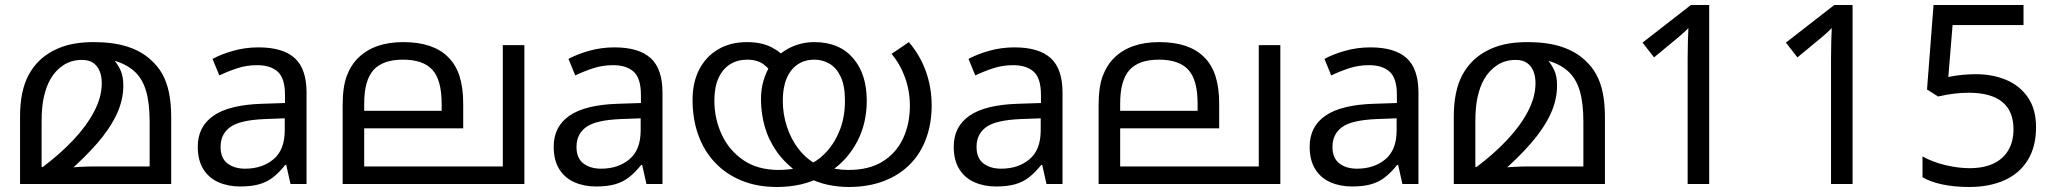

<svg xmlns="http://www.w3.org/2000/svg" viewBox="-20 -734 8199 766"><path d="M354 -566Q433 -566 489.5 -547.5Q546 -529 583 -494Q611 -469 628.5 -437Q646 -405 654.5 -363Q663 -321 663 -266V0H60V-268Q60 -320 68.5 -361.5Q77 -403 94.5 -435.5Q112 -468 138 -493Q175 -528 227.5 -547Q280 -566 354 -566ZM307 -495Q265 -495 233 -474Q201 -453 181 -418Q165 -390 155.5 -349.5Q146 -309 146 -249V-68H151Q219 -119 272 -175Q325 -231 355.5 -289Q386 -347 386 -402Q386 -430 377.5 -450.5Q369 -471 352 -483Q335 -495 307 -495ZM472 -393Q472 -334 445 -277Q418 -220 368 -162.5Q318 -105 249 -45L247 -65Q276 -67 304 -68.5Q332 -70 360 -70H577V-249Q577 -323 562.5 -372Q548 -421 515 -450.5Q482 -480 428 -494L430 -501Q449 -479 460.5 -454.5Q472 -430 472 -393Z M1011 -545Q1109 -545 1156 -502Q1203 -459 1203 -365V0H1139L1122 -76H1118Q1095 -47 1070.5 -27.5Q1046 -8 1014.5 1Q983 10 938 10Q890 10 851.5 -7Q813 -24 791 -59.5Q769 -95 769 -149Q769 -229 832 -272.5Q895 -316 1026 -320L1117 -323V-355Q1117 -422 1088 -448Q1059 -474 1006 -474Q964 -474 926 -461.5Q888 -449 855 -433L828 -499Q863 -518 911 -531.5Q959 -545 1011 -545ZM1037 -259Q937 -255 898.5 -227Q860 -199 860 -148Q860 -103 887.5 -82Q915 -61 958 -61Q1026 -61 1071 -98.5Q1116 -136 1116 -214V-262Z M2072 -554V0H1347V-313Q1347 -387 1363.5 -431Q1380 -475 1410 -504Q1442 -535 1486.5 -550.5Q1531 -566 1589 -566Q1649 -566 1693.5 -551Q1738 -536 1767 -507Q1799 -476 1813.5 -429.5Q1828 -383 1828 -322V-222H1433V-70H1986V-554ZM1588 -496Q1507 -496 1470 -454.5Q1433 -413 1433 -321V-292H1742V-320Q1742 -415 1705 -455.5Q1668 -496 1588 -496Z M2431 -545Q2529 -545 2576 -502Q2623 -459 2623 -365V0H2559L2542 -76H2538Q2515 -47 2490.5 -27.5Q2466 -8 2434.5 1Q2403 10 2358 10Q2310 10 2271.5 -7Q2233 -24 2211 -59.5Q2189 -95 2189 -149Q2189 -229 2252 -272.5Q2315 -316 2446 -320L2537 -323V-355Q2537 -422 2508 -448Q2479 -474 2426 -474Q2384 -474 2346 -461.5Q2308 -449 2275 -433L2248 -499Q2283 -518 2331 -531.5Q2379 -545 2431 -545ZM2457 -259Q2357 -255 2318.5 -227Q2280 -199 2280 -148Q2280 -103 2307.5 -82Q2335 -61 2378 -61Q2446 -61 2491 -98.5Q2536 -136 2536 -214V-262Z M3365 12Q3325 12 3282 3Q3239 -6 3197 -29Q3191 -32 3181.5 -36Q3172 -40 3167 -43Q3112 -82 3079 -129Q3046 -176 3031 -229Q3016 -282 3016 -338Q3016 -378 3026 -412Q3036 -446 3053 -473L3060 -484Q3080 -511 3106.5 -529Q3133 -547 3164 -556.5Q3195 -566 3229 -566Q3328 -566 3383 -502.5Q3438 -439 3438 -332Q3438 -242 3400 -169.5Q3362 -97 3297 -53Q3289 -47 3281.5 -42.5Q3274 -38 3264 -33Q3222 -9 3176 1.5Q3130 12 3080 12Q3000 12 2937.5 -14Q2875 -40 2831.5 -86.5Q2788 -133 2765.5 -196.5Q2743 -260 2743 -335Q2743 -405 2769.5 -456.5Q2796 -508 2845 -537Q2894 -566 2960 -566Q3018 -566 3058 -545.5Q3098 -525 3125 -490L3066 -431Q3053 -457 3027.5 -476.5Q3002 -496 2961 -496Q2923 -496 2893.5 -478Q2864 -460 2847 -423.5Q2830 -387 2830 -333Q2830 -261 2859 -198Q2888 -135 2945 -95.5Q3002 -56 3087 -56Q3108 -56 3130 -58.5Q3152 -61 3173 -66Q3184 -70 3196 -74Q3208 -78 3218 -82Q3253 -100 3283 -134.5Q3313 -169 3332 -219Q3351 -269 3351 -332Q3351 -392 3334 -428Q3317 -464 3289 -480Q3261 -496 3229 -496Q3191 -496 3162.5 -477Q3134 -458 3118.5 -421.5Q3103 -385 3103 -332Q3103 -279 3119.5 -228.5Q3136 -178 3166.5 -139Q3197 -100 3238 -78Q3248 -74 3256 -73.5Q3264 -73 3274 -69Q3291 -64 3315 -60Q3339 -56 3365 -56Q3448 -56 3502 -90Q3556 -124 3583 -182Q3610 -240 3610 -312Q3610 -371 3591 -424Q3572 -477 3537 -519L3606 -566Q3652 -512 3674.5 -447.5Q3697 -383 3697 -314Q3697 -243 3675.5 -183Q3654 -123 3611.5 -79.5Q3569 -36 3507 -12Q3445 12 3365 12Z M4027 -545Q4125 -545 4172 -502Q4219 -459 4219 -365V0H4155L4138 -76H4134Q4111 -47 4086.5 -27.5Q4062 -8 4030.5 1Q3999 10 3954 10Q3906 10 3867.5 -7Q3829 -24 3807 -59.5Q3785 -95 3785 -149Q3785 -229 3848 -272.5Q3911 -316 4042 -320L4133 -323V-355Q4133 -422 4104 -448Q4075 -474 4022 -474Q3980 -474 3942 -461.5Q3904 -449 3871 -433L3844 -499Q3879 -518 3927 -531.5Q3975 -545 4027 -545ZM4053 -259Q3953 -255 3914.5 -227Q3876 -199 3876 -148Q3876 -103 3903.5 -82Q3931 -61 3974 -61Q4042 -61 4087 -98.5Q4132 -136 4132 -214V-262Z M5088 -554V0H4363V-313Q4363 -387 4379.5 -431Q4396 -475 4426 -504Q4458 -535 4502.5 -550.5Q4547 -566 4605 -566Q4665 -566 4709.5 -551Q4754 -536 4783 -507Q4815 -476 4829.5 -429.5Q4844 -383 4844 -322V-222H4449V-70H5002V-554ZM4604 -496Q4523 -496 4486 -454.5Q4449 -413 4449 -321V-292H4758V-320Q4758 -415 4721 -455.5Q4684 -496 4604 -496Z M5447 -545Q5545 -545 5592 -502Q5639 -459 5639 -365V0H5575L5558 -76H5554Q5531 -47 5506.5 -27.5Q5482 -8 5450.5 1Q5419 10 5374 10Q5326 10 5287.5 -7Q5249 -24 5227 -59.5Q5205 -95 5205 -149Q5205 -229 5268 -272.5Q5331 -316 5462 -320L5553 -323V-355Q5553 -422 5524 -448Q5495 -474 5442 -474Q5400 -474 5362 -461.5Q5324 -449 5291 -433L5264 -499Q5299 -518 5347 -531.5Q5395 -545 5447 -545ZM5473 -259Q5373 -255 5334.5 -227Q5296 -199 5296 -148Q5296 -103 5323.5 -82Q5351 -61 5394 -61Q5462 -61 5507 -98.5Q5552 -136 5552 -214V-262Z M6074 -566Q6153 -566 6209.5 -547.5Q6266 -529 6303 -494Q6331 -469 6348.5 -437Q6366 -405 6374.5 -363Q6383 -321 6383 -266V0H5780V-268Q5780 -320 5788.5 -361.5Q5797 -403 5814.5 -435.5Q5832 -468 5858 -493Q5895 -528 5947.5 -547Q6000 -566 6074 -566ZM6027 -495Q5985 -495 5953 -474Q5921 -453 5901 -418Q5885 -390 5875.5 -349.5Q5866 -309 5866 -249V-68H5871Q5939 -119 5992 -175Q6045 -231 6075.5 -289Q6106 -347 6106 -402Q6106 -430 6097.5 -450.5Q6089 -471 6072 -483Q6055 -495 6027 -495ZM6192 -393Q6192 -334 6165 -277Q6138 -220 6088 -162.5Q6038 -105 5969 -45L5967 -65Q5996 -67 6024 -68.5Q6052 -70 6080 -70H6297V-249Q6297 -323 6282.5 -372Q6268 -421 6235 -450.5Q6202 -480 6148 -494L6150 -501Q6169 -479 6180.5 -454.5Q6192 -430 6192 -393Z M6799 0H6713V-499Q6713 -540 6714 -570.5Q6715 -601 6716 -622Q6709 -615 6699.5 -606Q6690 -597 6678 -587L6579 -505L6533 -564L6726 -714H6799Z M7371 0H7285V-499Q7285 -540 7286 -570.5Q7287 -601 7288 -622Q7281 -615 7271.5 -606Q7262 -597 7250 -587L7151 -505L7105 -564L7298 -714H7371Z M7836 12Q7778 12 7730 2Q7682 -8 7650 -27V-110Q7691 -87 7742.5 -75Q7794 -63 7837 -63Q7893 -63 7932 -81Q7971 -99 7992 -134Q8013 -169 8013 -218Q8013 -291 7968 -327.5Q7923 -364 7834 -364Q7807 -364 7777 -360.5Q7747 -357 7712 -349L7668 -377L7694 -714H8053V-634H7770L7753 -427Q7783 -433 7810.5 -435.5Q7838 -438 7862 -438Q7931 -438 7985.5 -414.5Q8040 -391 8071.5 -344Q8103 -297 8103 -227Q8103 -148 8069.5 -94.5Q8036 -41 7976 -14.5Q7916 12 7836 12Z"/></svg>

Font: malayalam115
Style: Regular
Weight: 400
Designer: Jelle Bosma - Monotype Design Team
Foundry: Monotype Imaging Inc.
Version: Version 2.103